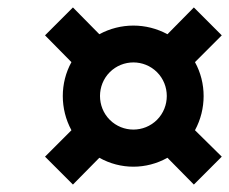

<svg xmlns="http://www.w3.org/2000/svg" viewBox="-20 -510 616 516"><path d="M275 -188C240 -223 240 -281 275 -316C310 -351 367 -351 402 -316C437 -281 437 -223 402 -188C367 -153 310 -153 275 -188ZM576 -89 504 -160C535 -217 535 -287 504 -343L576 -415L501 -490L430 -418C373 -449 304 -449 247 -418L176 -490L101 -415L172 -343C141 -287 141 -217 172 -160L101 -89L176 -14L247 -86C304 -54 373 -54 430 -86L501 -14Z"/></svg>

Font: RazerF5 SemiBold
Style: Italic
Weight: 600
Foundry: Razer Inc.
Version: Version 2